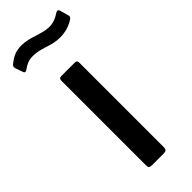

<svg xmlns="http://www.w3.org/2000/svg" viewBox="-273 -769 800 800"><g transform="rotate(-45 127.0 -369.0)"><path d="M176 -19Q176 -8 171.5 -4Q167 0 156 0H88Q78 0 74 -3.5Q70 -7 70 -16V-515Q70 -523 73 -526.5Q76 -530 84 -530H164Q176 -530 176 -516ZM194 -647Q175 -647 159.5 -650.5Q144 -654 122 -661Q107 -666 91 -669.5Q75 -673 60 -673Q41 -673 28 -668Q15 -663 -2 -651Q-6 -648 -10 -648Q-15 -648 -18 -657L-29 -689Q-30 -692 -30 -696Q-30 -701 -25 -706Q-6 -722 12.5 -730Q31 -738 56 -738Q74 -738 93.5 -733.5Q113 -729 130 -723Q136 -721 156 -715.5Q176 -710 194 -710Q225 -710 255 -731Q259 -734 264 -734Q270 -734 273 -725L283 -688Q284 -686 284 -682Q284 -676 275 -670Q239 -647 194 -647Z"/></g></svg>

Font: Libre Franklin Medium
Style: Regular
Weight: 500
Designer: Pablo Impallari, Rodrigo Fuenzalida
Foundry: Impallari Type
Version: Version 1.002; ttfautohint (v1.5)